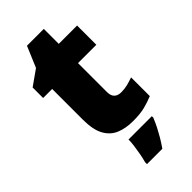

<svg xmlns="http://www.w3.org/2000/svg" viewBox="-274 -725 1008 1008"><g transform="rotate(-45 230.0 -221.5)"><path d="M337 -141Q363 -141 384.5 -146.5Q406 -152 429 -160V-21Q398 -8 363 1Q328 10 274 10Q220 10 179.5 -7Q139 -24 116 -65.5Q93 -107 93 -182V-410H26V-488L111 -548L160 -664H285V-553H421V-410H285V-195Q285 -168 298.5 -154.5Q312 -141 337 -141ZM362 72Q351 99 339 122.5Q327 146 313 170Q299 194 280 221H166V207Q172 186 177 159Q182 132 185.5 106Q189 80 189 61H362Z"/></g></svg>

Font: Noto Sans Hebrew Black
Style: Regular
Weight: 900
Designer: Monotype Design Team
Foundry: Monotype Imaging Inc.
Version: Version 2.003